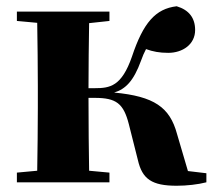

<svg xmlns="http://www.w3.org/2000/svg" viewBox="-20 -583 691 614"><path d="M581 -36 546 -155C523 -240 473 -275 345 -287C381 -298 407 -323 431 -389C436 -403 441 -415 447 -426C469 -418 490 -414 518 -414C564 -414 604 -441 604 -487C604 -525 585 -551 545 -563C477 -555 438 -510 402 -402C369 -307 332 -301 283 -301H263C263 -367 264 -452 265 -509L330 -516V-546H34V-516L99 -510C100 -451 101 -364 101 -308V-238C101 -182 100 -95 99 -37L34 -31V0H330V-31L265 -37C264 -95 263 -185 263 -270H283C352 -270 375 -252 392 -186L421 -71C435 -10 466 11 545 11C577 11 613 7 640 0V-29Z"/></svg>

Font: Noto Serif TC Black
Style: Regular
Weight: 900
Version: Version 1.001;PS 1.001;hotconv 16.6.54;makeotf.lib2.5.65590